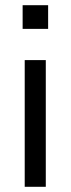

<svg xmlns="http://www.w3.org/2000/svg" viewBox="-20 -718 272 738"><path d="M75 0V-487H156V0ZM67 -698H165V-607H67Z"/></svg>

Font: wassup Sans
Style: Regular
Weight: 400
Version: Version 2.001